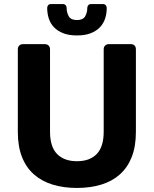

<svg xmlns="http://www.w3.org/2000/svg" viewBox="-20 -918 759 948"><path d="M360 -743Q320 -743 292 -754Q264 -765 246.5 -783.5Q229 -802 221 -826.5Q213 -851 213 -879Q213 -887 218 -892.5Q223 -898 232 -898H290Q299 -898 304 -892.5Q309 -887 309 -879Q309 -856 319.5 -837.5Q330 -819 360 -819Q390 -819 400.5 -837.5Q411 -856 411 -879Q411 -887 416 -892.5Q421 -898 430 -898H488Q497 -898 502 -892.5Q507 -887 507 -879Q507 -851 499 -826.5Q491 -802 473.5 -783.5Q456 -765 428 -754Q400 -743 360 -743ZM360 10Q294 10 240 -6.5Q186 -23 147.5 -57Q109 -91 88.5 -143Q68 -195 68 -267V-675Q68 -686 75 -693Q82 -700 93 -700H202Q213 -700 220 -693Q227 -686 227 -675V-268Q227 -193 262 -157.5Q297 -122 360 -122Q423 -122 457.5 -157.5Q492 -193 492 -268V-675Q492 -686 499 -693Q506 -700 517 -700H627Q638 -700 644.5 -693Q651 -686 651 -675V-267Q651 -195 630.5 -143Q610 -91 572 -57Q534 -23 480 -6.5Q426 10 360 10Z"/></svg>

Font: Fz Rubik SemBd
Style: Regular
Weight: 600
Designer: Hubert and Fischer
Foundry: Hubert and Fischer
Version: Vit hóa bi FontZin.com